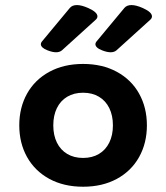

<svg xmlns="http://www.w3.org/2000/svg" viewBox="-20 -708 640 739"><path d="M355 -645Q355 -637.7 348.1 -631.8L218.8 -514.6Q210 -506.8 195.8 -506.8Q182.1 -506.8 163.1 -514.2Q150.4 -519 143.8 -525.1Q137.2 -531.2 137.2 -538.1Q137.2 -543 141.1 -547.9L249 -677.7Q258.3 -688.5 276.4 -688.5Q293.9 -688.5 320.3 -676.8Q355 -661.1 355 -645ZM564.9 -645Q564.9 -637.7 558.1 -631.8L428.7 -514.6Q419.9 -506.8 405.8 -506.8Q392.1 -506.8 373 -514.2Q360.4 -519 353.8 -525.1Q347.2 -531.2 347.2 -538.1Q347.2 -543 351.1 -547.9L459 -677.7Q468.3 -688.5 486.3 -688.5Q503.9 -688.5 530.3 -676.8Q564.9 -661.1 564.9 -645ZM545.4 -225.6Q545.4 -157.2 515.4 -103.5Q485.4 -49.8 429.7 -19.5Q374 10.7 299.8 10.7Q225.6 10.7 169.9 -19.5Q114.3 -49.8 84.2 -103.5Q54.2 -157.2 54.2 -225.6Q54.2 -293.9 84.2 -347.7Q114.3 -401.4 169.9 -431.6Q225.6 -461.9 299.8 -461.9Q374 -461.9 429.7 -431.6Q485.4 -401.4 515.4 -347.7Q545.4 -293.9 545.4 -225.6ZM185.1 -225.6Q185.1 -187.5 199 -159.2Q212.9 -130.9 238.8 -115.5Q264.6 -100.1 299.8 -100.1Q335 -100.1 360.8 -115.5Q386.7 -130.9 400.6 -159.2Q414.6 -187.5 414.6 -225.6Q414.6 -263.7 400.6 -292Q386.7 -320.3 360.8 -335.7Q335 -351.1 299.8 -351.1Q264.6 -351.1 238.8 -335.7Q212.9 -320.3 199 -292Q185.1 -263.7 185.1 -225.6Z"/></svg>

Font: Courier Prime
Style: Bold
Weight: 700
Designer: Alan Dague-Greene, Quote-Unquote Apps
Foundry: Quote-Unquote Apps
Version: Version 3.018